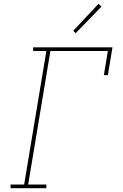

<svg xmlns="http://www.w3.org/2000/svg" viewBox="-20 -982 640 1002"><path d="M35 0V-19H106L222 -716H153V-735H567L543 -590H522L543 -716H243L127 -19H222V0ZM375 -809 362 -821 494 -962 510 -948Z"/></svg>

Font: Iosevka Etoile Thin Oblique
Style: Regular
Weight: 100
Italic angle: -9°
Designer: Belleve Invis
Foundry: Belleve Invis
Version: Version 15.5.2; ttfautohint (v1.8.4)